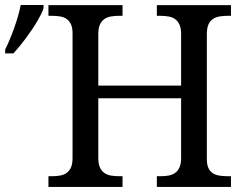

<svg xmlns="http://www.w3.org/2000/svg" viewBox="-73 -734 965 754"><path d="M543 0V-42H556.2Q573.2 -42 588.1 -44.4Q603 -46.9 614 -54.4Q625 -62 631.6 -76.2Q638.2 -90.3 638.2 -113.8V-348.1H313V-113.8Q313 -90.3 319.6 -76.2Q326.2 -62 337.2 -54.4Q348.1 -46.9 363.3 -44.4Q378.4 -42 395 -42H408.2V0H117.2V-42H129.9Q147 -42 161.9 -44.4Q176.8 -46.9 188 -54.4Q199.2 -62 205.6 -76.2Q211.9 -90.3 211.9 -113.8V-604Q211.9 -626 205.3 -639.4Q198.7 -652.8 187.5 -660.2Q176.3 -667.5 161.4 -669.7Q146.5 -671.9 129.9 -671.9H117.2V-713.9H408.2V-671.9H395Q378.4 -671.9 363.3 -669.4Q348.1 -667 337.2 -659.4Q326.2 -651.9 319.6 -637.7Q313 -623.5 313 -600.1V-397.9H638.2V-600.1Q638.2 -623.5 631.6 -637.7Q625 -651.9 614 -659.4Q603 -667 588.1 -669.4Q573.2 -671.9 556.2 -671.9H543V-713.9H834V-671.9H821.3Q804.2 -671.9 789.3 -669.4Q774.4 -667 763.2 -659.4Q752 -651.9 745.6 -637.7Q739.3 -623.5 739.3 -600.1V-108.9Q739.3 -86.9 745.8 -73.5Q752.4 -60.1 763.7 -53.2Q774.9 -46.4 789.8 -44.2Q804.7 -42 821.3 -42H834V0ZM-52.7 -539.6Q-44.4 -555.7 -35.2 -577.9Q-25.9 -600.1 -17.3 -624Q-8.8 -647.9 -2 -671.6Q4.9 -695.3 8.3 -714.4H98.1V-702.6Q95.7 -692.9 88.9 -679.2Q82 -665.5 72.5 -649.4Q63 -633.3 51.3 -616Q39.6 -598.6 27.1 -582Q14.6 -565.4 2.4 -550.5Q-9.8 -535.6 -20 -524.4H-52.7Z"/></svg>

Font: Noto Serif
Style: Regular
Weight: 400
Designer: Monotype Design team
Foundry: Monotype Imaging Inc.
Version: Version 1.02